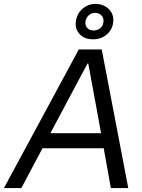

<svg xmlns="http://www.w3.org/2000/svg" viewBox="-62 -950 718 970"><path d="M336 -700H452L586 0H498L457 -229L454 -248L384 -629H380L176 -246L168 -230L46 0H-42ZM147 -277H493L507 -201H107ZM322 -847Q329 -886 359.5 -909.5Q390 -933 429 -930Q470 -926 493 -898.5Q516 -871 509 -831Q502 -793 470.5 -770.5Q439 -748 397 -752Q358 -755 336.5 -782Q315 -809 322 -847ZM460 -835Q464 -855 453 -869Q442 -883 422 -885Q403 -886 388.5 -874.5Q374 -863 370 -843Q367 -824 377 -811Q387 -798 406 -796Q427 -795 442 -805.5Q457 -816 460 -835Z"/></svg>

Font: Fixel Italic Variable 20240409 Display Thin
Style: Italic
Weight: 100
Italic angle: -10°
Designer: AlfaBravo + MacPaw
Foundry: Kyrylo Tkachov, Marchela Mozhyna, Serhii Makarenko, Maria Weinstein, Zakhar Kryvoshyya
Version: Version 1.211;Glyphs 3.2 (3225)